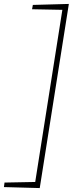

<svg xmlns="http://www.w3.org/2000/svg" viewBox="-32 -860 370 976"><path d="M318 -840 170 96 -12 91 -9 68 147 65 285 -810 131 -813 135 -835Z"/></svg>

Font: Bitter Thin ExtraLight
Style: Italic
Weight: 250
Italic angle: -9°
Version: Version 2.002